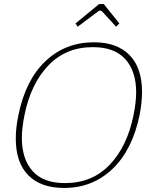

<svg xmlns="http://www.w3.org/2000/svg" viewBox="-20 -919 722 949"><path d="M353 -803 470 -899H493L570 -803L554 -787L485 -862Q478 -867 475 -867Q471 -867 464 -862L364 -787ZM58 -234Q58 -289 71 -350Q106 -523 204.5 -616.5Q303 -710 444 -710Q558 -710 620 -647Q682 -584 682 -465Q682 -413 670 -350Q634 -177 535.5 -83.5Q437 10 297 10Q182 10 120 -52.5Q58 -115 58 -234ZM640 -350Q653 -415 653 -462Q653 -567 599.5 -626.5Q546 -686 439 -686Q305 -686 218.5 -595Q132 -504 101 -350Q88 -285 88 -238Q88 -133 141 -73.5Q194 -14 301 -14Q436 -14 522.5 -105Q609 -196 640 -350Z"/></svg>

Font: Taviraj Thin
Style: Italic
Weight: 250
Italic angle: -12°
Designer: Katatrad Team
Foundry: CadsonDemak
Version: Version 1.001